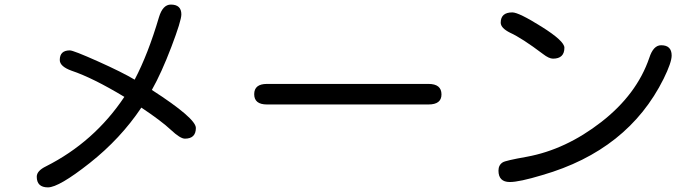

<svg xmlns="http://www.w3.org/2000/svg" viewBox="-20 -770 3040 839"><path d="M568.4 -421.9Q627 -533.2 674.8 -695.3Q691.4 -750 726.6 -750Q772.5 -750 772.5 -707Q772.5 -679.7 729 -565.4Q685.5 -451.2 643.6 -377Q835.9 -252.9 835.9 -210.9Q835.9 -164.1 788.1 -164.1Q767.6 -164.1 726.6 -202.6Q685.5 -241.2 597.7 -299.8Q506.8 -164.1 372.1 -57.6Q237.3 48.8 189.5 48.8Q140.6 48.8 140.6 2Q140.6 -23.4 180.7 -43Q391.6 -149.4 523.4 -346.7Q385.7 -429.7 293 -460.9Q241.2 -479.5 241.2 -507.8Q241.2 -549.8 285.2 -549.8Q300.8 -549.8 407.7 -502Q514.6 -454.1 568.4 -421.9Z M1852.5 -403.3Q1909.2 -403.3 1909.2 -357.4Q1909.2 -313.5 1852.5 -313.5H1146.5Q1090.8 -313.5 1090.8 -358.4Q1090.8 -403.3 1146.5 -403.3H1852.5Z M2218.8 -715.8Q2247.1 -715.8 2346.7 -653.3Q2446.3 -590.8 2446.3 -561.5Q2446.3 -513.7 2396.5 -513.7Q2378.9 -513.7 2352.5 -534.2Q2260.7 -603.5 2209 -627Q2168 -647.5 2168 -670.9Q2168 -715.8 2218.8 -715.8ZM2869.1 -572.3Q2915 -572.3 2915 -527.3Q2915 -497.1 2879.9 -425.8Q2724.6 -113.3 2349.6 -4.9Q2249 25.4 2208 25.4Q2158.2 25.4 2158.2 -24.4Q2158.2 -48.8 2176.8 -60.5Q2188.5 -68.4 2282.2 -85Q2452.1 -116.2 2607.4 -236.8Q2762.7 -357.4 2817.4 -517.6Q2835 -572.3 2869.1 -572.3Z"/></svg>

Font: jf-openhuninn-1.0
Style: Regular
Weight: 400
Designer: [Kosugi Maru]
      Designed by Motoya company      

      [Varela Round]
      Joe Prince(Latin component); Avraham Co
Foundry: justfont CO.,LTD.
Version: 1.0